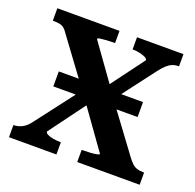

<svg xmlns="http://www.w3.org/2000/svg" viewBox="-97 -611 722 711"><g transform="rotate(20 264.0 -255.0)"><path d="M98 -233V-292H430V-233ZM523 0H277V-48H279Q295 -48 310.5 -49Q326 -50 336 -52Q346 -54 346 -57L221 -232L218 -236L72 -434Q65 -445 57.5 -451Q50 -457 39.5 -459Q29 -461 14 -461H13V-510H258V-462H256Q240 -462 225 -461Q210 -460 200 -458.5Q190 -457 190 -453L311 -284L313 -279L458 -83Q468 -70 476 -62.5Q484 -55 495 -51.5Q506 -48 522 -48H523ZM8 0V-48H9Q27 -48 43.5 -57Q60 -66 74 -86L214 -269L258 -237L133 -68Q133 -62 142 -57.5Q151 -53 165 -50.5Q179 -48 193 -48H195V0ZM310 -247 270 -284 387 -441Q387 -447 378 -451.5Q369 -456 356 -459Q343 -462 329 -462H327V-510H510V-462H509Q495 -462 484 -457.5Q473 -453 462.5 -443.5Q452 -434 439 -417Z"/></g></svg>

Font: Roboto Serif 28pt Condensed Medium
Style: Regular
Weight: 500
Width: 3
Designer: Greg Gazdowicz
Foundry: Commercial Type
Version: Version 1.008